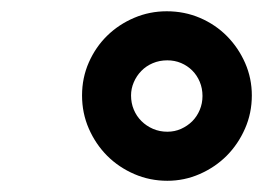

<svg xmlns="http://www.w3.org/2000/svg" viewBox="-20 -777 471 344"><path d="M431.2 -606Q431.2 -574.2 418.9 -546.4Q406.7 -518.6 386 -497.8Q365.2 -477.1 337.6 -465.1Q310.1 -453.1 279.8 -453.1Q248.5 -453.1 220.7 -465.1Q192.9 -477.1 172.1 -497.8Q151.4 -518.6 139.2 -546.4Q127 -574.2 127 -606Q127 -637.7 139.2 -665.3Q151.4 -692.9 172.1 -713.1Q192.9 -733.4 220.5 -745.1Q248 -756.8 278.8 -756.8Q310.5 -756.8 338.4 -744.9Q366.2 -732.9 386.7 -712.2Q407.2 -691.4 419.2 -664.1Q431.2 -636.7 431.2 -606ZM342.8 -605Q342.8 -618.7 337.9 -630.4Q333 -642.1 324.5 -650.6Q315.9 -659.2 304.4 -664.1Q293 -668.9 279.8 -668.9Q265.6 -668.9 253.7 -663.8Q241.7 -658.7 233.2 -649.9Q224.6 -641.1 219.7 -629.6Q214.8 -618.2 214.8 -606Q214.8 -592.3 219.7 -580.6Q224.6 -568.8 233.4 -560.1Q242.2 -551.3 254.2 -546.1Q266.1 -541 279.8 -541Q293 -541 304.4 -546.1Q315.9 -551.3 324.5 -559.8Q333 -568.4 337.9 -580.1Q342.8 -591.8 342.8 -605Z"/></svg>

Font: Lorenzo Sans
Style: Bold Italic
Weight: 700
Italic angle: -12°
Foundry: Intel Corporation
Version: Version 1.00; ttfautohint (v1.5)